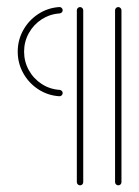

<svg xmlns="http://www.w3.org/2000/svg" viewBox="-20 -539 403 558"><path d="M31.5 -388.9Q31.5 -422.6 47.6 -451.5Q63.7 -480.4 91.3 -498.3Q118.9 -516.3 152.2 -518.5Q155.9 -518.9 159.1 -516.1Q162.2 -513.3 162.2 -509.3Q162.2 -505.6 159.6 -503Q157 -500.4 153.3 -500Q124.8 -498.1 101.1 -482.8Q77.4 -467.4 63.7 -442.6Q50 -417.8 50 -388.9Q50 -360 63.7 -335.2Q77.4 -310.4 101.1 -295Q124.8 -279.6 153.3 -277.8Q157 -277.4 159.6 -274.8Q162.2 -272.2 162.2 -268.5Q162.2 -264.4 159.1 -261.7Q155.9 -258.9 152.2 -259.3Q118.9 -261.5 91.3 -279.4Q63.7 -297.4 47.6 -326.3Q31.5 -355.2 31.5 -388.9ZM212.6 -0.4Q208.9 -0.4 206.1 -3.1Q203.3 -5.9 203.3 -9.6V-509.3Q203.3 -513 206.1 -515.7Q208.9 -518.5 212.6 -518.5Q216.3 -518.5 219.1 -515.7Q221.9 -513 221.9 -509.3V-9.6Q221.9 -5.9 219.3 -3.1Q216.7 -0.4 212.6 -0.4ZM323.7 -0.4Q320 -0.4 317.2 -3.1Q314.4 -5.9 314.4 -9.6V-509.3Q314.4 -513 317.2 -515.7Q320 -518.5 323.7 -518.5Q327.4 -518.5 330.2 -515.7Q333 -513 333 -509.3V-9.6Q333 -5.9 330.4 -3.1Q327.8 -0.4 323.7 -0.4Z"/></svg>

Font: 26F Galaxy Sans Hairline
Style: Regular
Weight: 50
Designer: C₂₉H₂₅N₃O₅
Version: Version 1.100